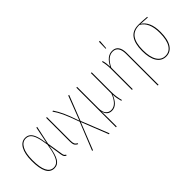

<svg xmlns="http://www.w3.org/2000/svg" viewBox="3 -1483 2432 2432"><g transform="rotate(-45 1219.5 -266.5)"><path d="M356 -289 402 -518H416L363 -269L395 -65Q399 -37 406 -26.5Q413 -16 427 -10L423 3Q405 -4 395.5 -16.5Q386 -29 381 -61L354 -240Q333 -105 297.5 -48Q262 9 201 9Q61 9 61 -261Q61 -387 100.5 -457.5Q140 -528 210 -528Q250 -528 278 -505.5Q306 -483 325 -431Q344 -379 356 -289ZM76 -261Q76 -4 201 -4Q239 -4 266 -28.5Q293 -53 313.5 -110.5Q334 -168 349 -267Q336 -362 318 -416Q300 -470 274 -493Q248 -516 210 -516Q148 -516 112 -450Q76 -384 76 -261Z M591 -93Q591 -58 600 -39Q609 -20 633 -8L629 4Q599 -10 588 -31Q577 -52 577 -93V-518H591Z M1006 188 993 192 850 -170 707 191 693 190 843 -183Q794 -323 760.5 -394.5Q727 -466 690 -517L703 -522Q740 -468 772.5 -398Q805 -328 850 -195L975 -520L989 -518L858 -183Z M1403 2Q1393 -34 1387.5 -63.5Q1382 -93 1381 -131Q1357 -67 1319 -29Q1281 9 1231 9Q1190 9 1164 -14.5Q1138 -38 1130 -82Q1132 -24 1132 61V191L1118 192V-518H1132V-139Q1132 -69 1159.5 -36.5Q1187 -4 1231 -4Q1279 -4 1316.5 -43Q1354 -82 1379 -150V-518H1393V-166Q1393 -80 1416 1Z M1880 -379V194L1866 191V-377Q1866 -443 1841 -479.5Q1816 -516 1766 -516Q1674 -516 1610 -384V0H1596V-372Q1596 -453 1579 -519L1592 -520Q1607 -469 1609 -403Q1671 -528 1767 -528Q1824 -528 1852 -488.5Q1880 -449 1880 -379ZM1748 -726 1739 -604H1729L1732 -727Z M2387 -506 2265 -514Q2315 -485 2343.5 -422.5Q2372 -360 2372 -262Q2372 -130 2327 -60.5Q2282 9 2203 9Q2124 9 2079.5 -60Q2035 -129 2035 -258Q2035 -388 2083.5 -457Q2132 -526 2236 -526Q2291 -526 2387 -518ZM2245 -515H2242Q2141 -515 2095.5 -450.5Q2050 -386 2050 -258Q2050 -134 2090.5 -69Q2131 -4 2203 -4Q2276 -4 2316.5 -69.5Q2357 -135 2357 -262Q2357 -453 2245 -515Z"/></g></svg>

Font: Fira Sans Compressed Hair
Style: Regular
Weight: 100
Width: 1
Designer: bBox Type GmbH & Carrois Corporate GbR & Edenspiekermann AG
Foundry: bBox Type GmbH & Carrois Corporate GbR & Edenspiekermann AG
Version: Version 4.301